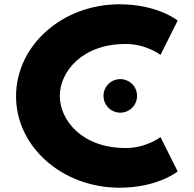

<svg xmlns="http://www.w3.org/2000/svg" viewBox="-20 -860 903 895"><path d="M540.7 -491.2C584 -491.2 618.9 -456.3 618.9 -413C618.9 -369.7 584 -334.8 540.7 -334.8C497.3 -334.8 462.5 -369.7 462.5 -413C462.5 -456.3 497.3 -491.2 540.7 -491.2ZM566.2 -170C359.3 -170 258.8 -302 258.8 -413C258.8 -523 359.3 -655 566.2 -655C662.2 -655 728.2 -604 728.2 -604L808.2 -764C808.2 -764 716.2 -840 537.2 -840C269.7 -840 54.8 -648 54.8 -411C54.8 -175 270.9 15 537.2 15C716.2 15 808.2 -61 808.2 -61L728.2 -221C728.2 -221 662.2 -170 566.2 -170Z"/></svg>

Font: Hussar
Style: BdSuprExt
Weight: 700
Foundry: Cannot Into Space Fonts
Version: Version 2.00